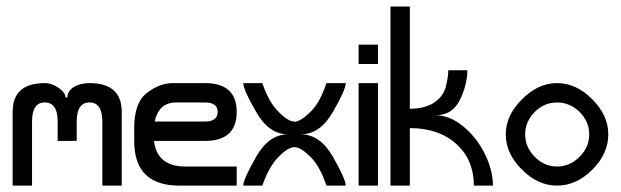

<svg xmlns="http://www.w3.org/2000/svg" viewBox="-20 -580 1941 600"><path d="M19.5 0Q19.5 -139.6 19.5 -230.5Q19.5 -320.3 120.1 -320.3Q142.6 -320.3 164.1 -304.7Q184.6 -290 184.6 -275.4Q186.5 -275.4 188.5 -275.4Q190.4 -275.4 190.4 -275.4Q190.4 -294.9 210 -307.6Q230.5 -320.3 259.8 -320.3Q360.4 -320.3 360.4 -230.5Q360.4 -139.6 360.4 0Q339.8 0 299.8 0Q299.8 -35.2 299.8 -97.7Q299.8 -160.2 299.8 -200.2Q299.8 -259.8 259.8 -259.8Q219.7 -259.8 219.7 -200.2Q219.7 -179.7 219.7 -166Q219.7 -151.4 219.7 -139.6Q209 -140.6 209 -139.6Q209 -139.6 160.2 -139.6Q160.2 -158.2 160.2 -168.9Q160.2 -179.7 160.2 -200.2Q160.2 -259.8 120.1 -259.8Q80.1 -259.8 80.1 -200.2Q80.1 -160.2 80.1 -110.4Q80.1 -59.6 80.1 0Q59.6 0 19.5 0Z M399.4 -139.6Q399.4 -160.2 399.4 -160.2Q399.4 -160.2 399.4 -179.7Q399.4 -259.8 439.5 -290Q479.5 -320.3 519.5 -320.3Q540 -320.3 570.3 -320.3Q599.6 -320.3 620.1 -320.3Q719.7 -320.3 719.7 -230.5Q719.7 -139.6 620.1 -139.6Q578.1 -139.6 522.5 -139.6Q467.8 -139.6 460 -139.6Q460 -146.5 460 -163.1Q460 -179.7 460 -200.2Q514.6 -200.2 546.9 -200.2Q580.1 -200.2 620.1 -200.2Q660.2 -200.2 660.2 -230.5Q660.2 -259.8 620.1 -259.8Q599.6 -259.8 530.3 -259.8Q460 -259.8 460 -160.2Q460 -59.6 559.6 -59.6Q660.2 -59.6 719.7 -59.6Q719.7 -44.9 719.7 -32.2Q719.7 -19.5 719.7 0Q679.7 0 540 0Q399.4 0 399.4 -139.6Z M740.2 0Q740.2 -19.5 780.3 -89.8Q820.3 -160.2 879.9 -160.2Q880.9 -160.2 890.6 -179.7Q899.4 -199.2 899.4 -199.2Q919.9 -200.2 950.2 -230.5Q980.5 -259.8 1000 -320.3Q1020.5 -320.3 1060.5 -320.3Q1060.5 -299.8 1020.5 -230.5Q980.5 -160.2 919.9 -160.2Q919.9 -160.2 910.2 -139.6Q900.4 -120.1 900.4 -120.1Q879.9 -120.1 850.6 -89.8Q820.3 -59.6 799.8 0Q780.3 0 740.2 0ZM740.2 -320.3Q754.9 -320.3 799.8 -320.3Q820.3 -259.8 850.6 -230.5Q879.9 -200.2 900.4 -200.2Q899.4 -199.2 910.2 -180.7Q920.9 -161.1 919.9 -160.2Q980.5 -160.2 1020.5 -89.8Q1060.5 -19.5 1060.5 0Q1040 0 1000 0Q980.5 -59.6 950.2 -89.8Q919.9 -120.1 900.4 -120.1Q900.4 -120.1 890.6 -140.6Q880.9 -160.2 879.9 -160.2Q820.3 -160.2 780.3 -230.5Q740.2 -299.8 740.2 -320.3Z M1100.6 -440.4Q1116.2 -440.4 1161.1 -440.4Q1161.1 -424.8 1161.1 -379.9Q1146.5 -379.9 1100.6 -379.9Q1100.6 -394.5 1100.6 -440.4ZM1100.6 -320.3Q1116.2 -320.3 1161.1 -320.3Q1161.1 -240.2 1161.1 0Q1146.5 0 1100.6 0Q1100.6 -80.1 1100.6 -320.3Z M1260.7 -559.6Q1260.7 -419.9 1260.7 0Q1246.1 0 1200.2 0Q1200.2 -139.6 1200.2 -559.6Q1215.8 -559.6 1260.7 -559.6ZM1520.5 0Q1501 0 1488.3 0Q1475.6 0 1460.9 0Q1460.9 -80.1 1406.2 -129.9Q1351.6 -179.7 1260.7 -179.7Q1260.7 -200.2 1260.7 -210Q1260.7 -219.7 1260.7 -240.2Q1290 -240.2 1309.6 -247.1Q1330.1 -252.9 1343.8 -264.6Q1368.2 -284.2 1374 -312.5Q1380.9 -340.8 1380.9 -360.4Q1395.5 -360.4 1411.1 -360.4Q1425.8 -360.4 1440.4 -360.4Q1440.4 -315.4 1417 -267.6Q1393.6 -219.7 1340.8 -219.7Q1384.8 -219.7 1425.8 -186.5Q1466.8 -153.3 1491.2 -106.4Q1504.9 -81.1 1512.7 -53.7Q1520.5 -26.4 1520.5 0Z M1880.9 -160.2Q1880.9 -99.6 1831.1 -49.8Q1781.2 0 1720.7 0Q1661.1 0 1611.3 -49.8Q1560.5 -99.6 1560.5 -160.2Q1560.5 -219.7 1611.3 -269.5Q1661.1 -320.3 1720.7 -320.3Q1781.2 -320.3 1831.1 -269.5Q1880.9 -219.7 1880.9 -160.2ZM1720.7 -259.8Q1680.7 -259.8 1651.4 -230.5Q1621.1 -200.2 1621.1 -160.2Q1621.1 -120.1 1651.4 -89.8Q1680.7 -59.6 1720.7 -59.6Q1760.7 -59.6 1791 -89.8Q1821.3 -120.1 1821.3 -160.2Q1821.3 -200.2 1791 -230.5Q1760.7 -259.8 1720.7 -259.8Z"/></svg>

Font: Moonwalk
Style: Regular
Weight: 400
Designer: BarCoded
Foundry: BarCoded
Version: Version 1.0